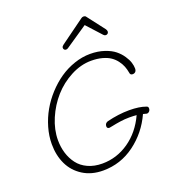

<svg xmlns="http://www.w3.org/2000/svg" viewBox="-159 -1022 1037 1150"><g transform="rotate(-20 359.5 -447.0)"><path d="M338.9 -750Q332 -750 327.6 -755.6Q323.2 -761.2 324.2 -768.1Q325.2 -775.9 335 -783.2L490.2 -896Q496.6 -900.9 504.9 -900.9Q514.6 -900.9 519 -895L605 -783.2Q610.8 -774.4 610.8 -767.1Q610.8 -760.3 606 -755.1Q601.1 -750 592.8 -750Q585.9 -750 579.1 -756.8L494.1 -850.1L352.1 -753.9Q346.2 -750 338.9 -750ZM301.8 6.8Q227.5 6.8 173.1 -27.6Q118.7 -62 91.8 -118.7Q64.9 -175.3 64.9 -247.1Q64.9 -298.8 80.3 -352.1Q95.7 -405.3 122.6 -452.4Q149.4 -499.5 187.5 -541Q225.6 -582.5 269 -612.3Q312.5 -642.1 363.3 -659.4Q414.1 -676.8 464.8 -676.8Q514.2 -676.8 554.4 -663.3Q594.7 -649.9 619.1 -630.1Q643.6 -610.4 659.9 -585.9Q676.3 -561.5 682.6 -540.8Q689 -520 689 -502.9Q689 -488.8 681.9 -481.9Q674.8 -475.1 664.1 -475.1Q648.4 -475.1 647 -491.2Q643.1 -513.7 635.5 -533Q627.9 -552.2 613.3 -571.8Q598.6 -591.3 578.4 -605.2Q558.1 -619.1 526.9 -627.7Q495.6 -636.2 457 -636.2Q391.1 -636.2 326.4 -602.3Q261.7 -568.4 214.1 -514.6Q166.5 -460.9 137.2 -392.3Q107.9 -323.7 107.9 -256.8Q107.9 -212.4 119.9 -173.3Q131.8 -134.3 155.8 -102.5Q179.7 -70.8 219.7 -52.5Q259.8 -34.2 311 -34.2Q403.3 -34.2 481 -88.1Q558.6 -142.1 602.1 -236.8Q585 -238.8 555.2 -238.8Q526.9 -238.8 496.8 -234.4Q466.8 -230 447 -225.6Q427.2 -221.2 423.8 -221.2Q408.2 -221.2 408.2 -235.8Q408.2 -254.4 426.8 -261.2Q501 -279.8 569.8 -279.8Q634.3 -279.8 675.8 -264.2Q686 -261.2 686 -250Q686 -238.8 679.2 -231.4Q672.4 -224.1 663.1 -224.1Q662.6 -224.1 640.1 -230Q592.8 -126 502.9 -59.6Q413.1 6.8 301.8 6.8Z"/></g></svg>

Font: Comic Neue Light
Style: Italic
Weight: 300
Italic angle: -12°
Designer: Craig Rozynski
Foundry: Craig Rozynski
Version: Version 2.003;hotconv 1.0.109;makeotfexe 2.5.65596